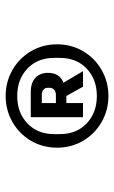

<svg xmlns="http://www.w3.org/2000/svg" viewBox="118 -868 404 680"><g transform="rotate(-90 320.0 -528.0)"><path d="M137 -528Q137 -579 161.5 -620.5Q186 -662 228 -686Q270 -710 320 -710Q370 -710 412 -686Q454 -662 478.5 -620.5Q503 -579 503 -528Q503 -477 478.5 -435.5Q454 -394 412 -370Q370 -346 320 -346Q270 -346 228 -370Q186 -394 161.5 -435.5Q137 -477 137 -528ZM320 -387Q379 -387 417 -423Q455 -459 455 -518V-538Q455 -597 417 -633Q379 -669 320 -669Q261 -669 223 -633Q185 -597 185 -538V-518Q185 -459 223 -423Q261 -387 320 -387ZM245 -621H334Q367 -621 384.5 -604.5Q402 -588 402 -560Q402 -519 367 -505L408 -436H353L320 -495H295V-436H245ZM323 -532Q335 -532 342 -538Q349 -544 349 -554V-561Q349 -571 342 -576.5Q335 -582 323 -582H295V-532Z"/></g></svg>

Font: Writer SemiBold
Style: Regular
Weight: 600
Monospace: yes
Designer: Mike Abbink, Paul van der Laan, Pieter van Rosmalen
Foundry: Bold Monday
Version: Version 2.001 2020